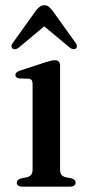

<svg xmlns="http://www.w3.org/2000/svg" viewBox="-20 -696 332 716"><path d="M204 -452.5V-63.5Q204 -51 208.8 -44.8Q213.5 -38.5 223 -35.5L246.5 -31Q254 -28.5 258 -24.8Q262 -21 262 -14.5Q262 -8 256.8 -4Q251.5 0 242 0H62Q53 0 47.8 -4Q42.5 -8 42.5 -14.5Q42.5 -20.5 46.5 -24.2Q50.5 -28 57.5 -30.5L82.5 -35.5Q91.5 -38.5 96.5 -44.8Q101.5 -51 101.5 -63V-382.5Q101.5 -392.5 98 -397Q94.5 -401.5 86.5 -402.5L52 -403.5Q44.5 -405 41 -408Q37.5 -411 37.5 -416.5Q37.5 -422 41.8 -426Q46 -430 55.5 -433L150.5 -464Q163 -468 170.8 -469.8Q178.5 -471.5 185.5 -471.5Q194 -471.5 199 -466.5Q204 -461.5 204 -452.5ZM163.1 -613H126.6L241.4 -517.5Q247.7 -513 253.5 -512.5Q259.4 -512 263.4 -515.5Q267 -518.5 267 -524Q267 -529.5 261.6 -536.5L175.7 -656.5Q168 -666 161.5 -671.2Q155 -676.5 145.1 -676.5Q135.6 -676.5 128.6 -671.2Q121.7 -666 114 -656.5L28.1 -536.5Q22.7 -529.5 22.7 -524Q22.7 -518.5 26.3 -515.5Q30.3 -512 36.2 -512.5Q42 -513 48.8 -517.5Z"/></svg>

Font: Fraunces 36pt
Style: Regular
Weight: 400
Version: Version 1.000;[b76b70a41]